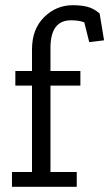

<svg xmlns="http://www.w3.org/2000/svg" viewBox="-20 -718 420 738"><path d="M260 -698Q291 -698 315.5 -692Q340 -686 363 -666L380 -563L323 -556L304 -632Q284 -640 253 -640Q174 -640 174 -534V-445H289V-389H174V-57H275V0H26V-57H103V-389H39V-445H103V-528Q103 -606 149.5 -652Q196 -698 260 -698Z"/></svg>

Font: Zilla Slab
Style: Regular
Weight: 400
Designer: Typotheque.com
Foundry: Typotheque type foundry
Version: Version 1.1; 2017; ttfautohint (v1.6)